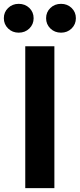

<svg xmlns="http://www.w3.org/2000/svg" viewBox="-70 -965 410 985"><path d="M209 -727.5V0H59.6V-727.5ZM243.2 -797.4Q210.4 -797.4 188.5 -818.8Q166.5 -840.3 166.5 -871.6Q166.5 -902.8 188.5 -924.1Q210.4 -945.3 243.2 -945.3Q275.4 -945.3 297.4 -924.1Q319.3 -902.8 319.3 -871.6Q319.3 -840.3 297.4 -818.8Q275.4 -797.4 243.2 -797.4ZM25.9 -797.4Q-6.3 -797.4 -28.3 -818.8Q-50.3 -840.3 -50.3 -871.6Q-50.3 -902.8 -28.3 -924.1Q-6.3 -945.3 25.9 -945.3Q58.6 -945.3 80.6 -924.1Q102.5 -902.8 102.5 -871.6Q102.5 -840.3 80.6 -818.8Q58.6 -797.4 25.9 -797.4Z"/></svg>

Font: Inter 24pt
Style: Bold
Weight: 700
Designer: Rasmus Andersson
Foundry: rsms
Version: Version 4.001;git-66647c0bb